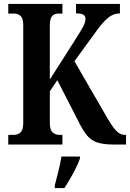

<svg xmlns="http://www.w3.org/2000/svg" viewBox="-20 -734 660 975"><path d="M22 0V-49H49Q70 -49 84 -61.5Q98 -74 98 -109V-606Q98 -640 85 -652.5Q72 -665 52 -665H22V-714H297V-665H276Q256 -665 244.5 -652Q233 -639 233 -604V-330L365 -537Q389 -575 401.5 -597.5Q414 -620 414 -639Q414 -653 403 -659.5Q392 -666 366 -666V-714H589V-666Q555 -666 527 -642Q499 -618 470 -577L358 -423L526 -133Q551 -90 570.5 -69.5Q590 -49 615 -49H620V0H560Q507 0 475.5 -10Q444 -20 423 -45Q402 -70 379 -116L271 -327L233 -270V-110Q233 -75 247 -62Q261 -49 281 -49H297V0ZM258 208Q266 176 276.5 135.5Q287 95 292 61H386V71Q379 92 365.5 119Q352 146 336.5 173Q321 200 307 221H258Z"/></svg>

Font: Noto Serif Thai ExtraCondensed
Style: Bold
Weight: 700
Width: 2
Designer: Monotype Design Team
Foundry: Monotype Imaging Inc.
Version: Version 2.002; ttfautohint (v1.8.4.7-5d5b)